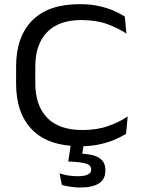

<svg xmlns="http://www.w3.org/2000/svg" viewBox="-20 -672 669 900"><path d="M357 13.5Q207.5 13.5 131.5 -63.2Q55.5 -140 55.5 -280V-360.5Q55.5 -499.5 131 -576Q206.5 -652.5 353 -652.5Q402 -652.5 441.8 -644Q481.5 -635.5 512.5 -622Q543.5 -608.5 565 -594.5L572.5 -514.5Q535 -540 483 -559Q431 -578 361 -578Q255.5 -578 200.5 -521Q145.5 -464 145.5 -360V-281.5Q145.5 -177.5 201 -120Q256.5 -62.5 367 -62.5Q434.5 -62.5 487.2 -81.2Q540 -100 578.5 -126L571 -45Q549.5 -31 518 -17.5Q486.5 -4 446.2 4.8Q406 13.5 357 13.5ZM374.5 -6.5 361.5 74 328.5 48.5Q337.5 48.5 347 48.2Q356.5 48 365.5 48.5Q421.5 51.5 447.8 70Q474 88.5 474 125.5V128Q474 168.5 443.8 187.8Q413.5 207 355.5 207Q331.5 207 308.8 203.2Q286 199.5 270 195L259 140.5Q277.5 147 299.2 150.5Q321 154 345.5 154Q375 154 391.2 146.5Q407.5 139 407.5 123.5V122Q407.5 104 387.8 96.5Q368 89 319 86Q312 85.5 307.8 85.5Q303.5 85.5 300 85.5L313.5 -6.5Z"/></svg>

Font: Anek Gujarati SemiExpanded
Style: Regular
Weight: 400
Width: 6
Designer: Mrunmayee Ghaisas (Gujarati), Yesha Goshar (Latin)
Foundry: Ek Type
Version: Version 1.003